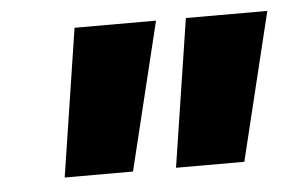

<svg xmlns="http://www.w3.org/2000/svg" viewBox="-33 -743 574 378"><g transform="rotate(-5 253.5 -554.0)"><path d="M81 -408 126 -700H287L216 -408ZM301 -408 346 -700H507L436 -408Z"/></g></svg>

Font: Montserrat ExtraBold
Style: Italic
Weight: 800
Italic angle: -11.3°
Designer: Julieta Ulanovsky
Foundry: Julieta Ulanovsky
Version: Version 9.000; ttfautohint (v1.8.4.7-5d5b)